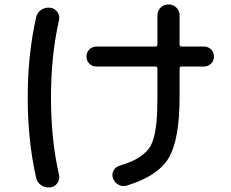

<svg xmlns="http://www.w3.org/2000/svg" viewBox="-20 -800 1040 866"><path d="M415 -500Q396 -500 383 -513Q370 -526 370 -545Q370 -564 383 -577Q396 -590 415 -590H681Q690 -590 690 -599V-730Q690 -751 704.5 -765.5Q719 -780 740 -780Q761 -780 775.5 -765.5Q790 -751 790 -730V-599Q790 -590 799 -590H900Q919 -590 932 -577Q945 -564 945 -545Q945 -526 932 -513Q919 -500 900 -500H799Q790 -500 790 -491V-365Q790 -171 741.5 -88.5Q693 -6 552 37Q533 43 515 33.5Q497 24 490 5Q483 -13 492 -30Q501 -47 520 -53Q566 -67 593.5 -82Q621 -97 641.5 -118Q662 -139 672 -173.5Q682 -208 686 -251.5Q690 -295 690 -365V-491Q690 -500 681 -500ZM207 45Q185 48 166.5 36Q148 24 143 2Q105 -166 105 -360Q105 -554 143 -722Q148 -744 166.5 -756Q185 -768 207 -765Q227 -763 239 -745.5Q251 -728 246 -708Q210 -550 210 -360Q210 -170 246 -12Q251 8 239 25.5Q227 43 207 45Z"/></svg>

Font: Rounded Mplus 1c Medium
Style: Regular
Weight: 500
Version: Version 1.059.20150529